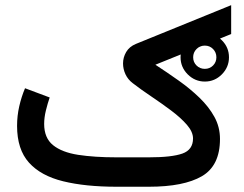

<svg xmlns="http://www.w3.org/2000/svg" viewBox="-20 -710 926 730"><path d="M666.5 -492.2Q666.5 -529.8 693.8 -556.9Q721.2 -584 758.8 -584Q796.4 -584 823.5 -556.9Q850.6 -529.8 850.6 -492.2Q850.6 -454.6 823.5 -427.2Q796.4 -399.9 758.8 -399.9Q721.2 -399.9 693.8 -427.2Q666.5 -454.6 666.5 -492.2ZM714.4 -492.2Q714.4 -473.6 727.3 -460.9Q740.2 -448.2 758.8 -448.2Q777.3 -448.2 790 -460.9Q802.7 -473.6 802.7 -492.2Q802.7 -510.7 790 -523.7Q777.3 -536.6 758.8 -536.6Q740.2 -536.6 727.3 -523.7Q714.4 -510.7 714.4 -492.2ZM546.4 0H422.9Q304.7 0 220 -20.8Q135.3 -41.5 90.1 -91.8Q44.9 -142.1 44.9 -231.4Q44.9 -269.5 53.2 -305.9Q61.5 -342.3 75.2 -374.5L168.9 -339.4Q161.1 -316.9 154.5 -290Q147.9 -263.2 147.9 -238.8Q147.9 -185.5 181.6 -158.2Q215.3 -130.9 277.1 -121.3Q338.9 -111.8 422.9 -111.8H545.9Q633.3 -111.8 673.6 -126.2Q713.9 -140.6 713.9 -183.6Q713.9 -208.5 690.7 -235.4Q667.5 -262.2 631.3 -289.3Q595.2 -316.4 555.9 -342.8Q516.6 -369.1 484.4 -394Q466.3 -407.7 457 -427.7Q447.8 -447.8 447.8 -468.8Q447.8 -491.7 459.7 -512.2Q471.7 -532.7 496.6 -543L858.9 -690.4V-580.6L570.8 -463.9Q615.7 -434.6 659.4 -403.6Q703.1 -372.6 738.5 -338.4Q773.9 -304.2 795.2 -265.6Q816.4 -227.1 816.4 -181.6Q816.4 -80.1 747.6 -40Q678.7 0 546.4 0Z"/></svg>

Font: Vazirmatn UI Medium
Style: Regular
Weight: 500
Designer: Saber Rastikerdar
Foundry: Saber Rastikerdar
Version: Version 33.003